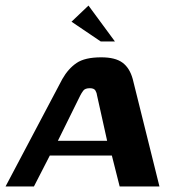

<svg xmlns="http://www.w3.org/2000/svg" viewBox="-43 -670 633 690"><path d="M-23 0 181 -386Q202 -423 232 -443.5Q262 -464 321 -464Q371 -464 397 -445Q423 -426 434 -386L530 0H387L359 -111H136L79 0ZM165 -164H342L306 -326Q305 -336 300 -344.5Q295 -353 280 -353Q263 -353 256.5 -344.5Q250 -336 245 -326ZM319 -521 214 -592 275 -650 370 -521Z"/></svg>

Font: Genos SemiBold
Style: Italic
Weight: 600
Italic angle: -8°
Version: Version 1.010